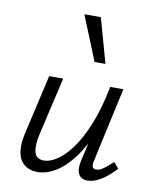

<svg xmlns="http://www.w3.org/2000/svg" viewBox="-81 -768 672 836"><g transform="rotate(10 255.0 -350.0)"><path d="M142 6Q120 6 101 -2Q82 -10 69 -28Q56 -46 53 -76.5Q50 -107 60 -152L120 -414H182L123 -159Q111 -106 119 -77Q127 -48 161 -48Q187 -48 219 -69Q251 -90 283 -134Q315 -178 343 -247.5Q371 -317 390 -414H427Q403 -302 370 -222Q337 -142 298.5 -91.5Q260 -41 220 -17.5Q180 6 142 6ZM362 5Q345 5 333.5 -3.5Q322 -12 318.5 -29.5Q315 -47 320 -72L397 -414H448L377 -89Q372 -69 375 -59Q378 -49 392 -49Q407 -49 424 -61.5Q441 -74 464 -95L486 -69Q453 -33 421.5 -14Q390 5 362 5ZM304 -509 224 -706H297L352 -509Z"/></g></svg>

Font: Ysabeau Infant
Style: Italic
Weight: 400
Italic angle: -12°
Designer: Christian Thalmann (Catharsis Fonts)
Version: Version 2.001;gftools[0.9.30]; featfreeze: ss01,ss02,lnum